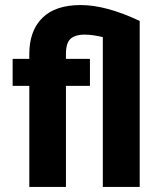

<svg xmlns="http://www.w3.org/2000/svg" viewBox="-20 -740 633 760"><path d="M336 -400H241V0H96V-400H30V-507H96V-526Q96 -618 147.5 -669Q199 -720 299.5 -720Q400 -720 533 -657V0H387V-593Q347 -603 313 -603Q279 -603 260 -587Q241 -571 241 -526V-507H336Z"/></svg>

Font: Hind Madurai
Style: Bold
Weight: 700
Designer: Jyotish Sonowal
Foundry: Indian Type Foundry
Version: Version 0.702;PS 1.0;hotconv 1.0.81;makeotf.lib2.5.63406